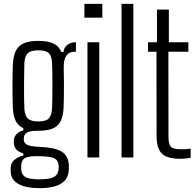

<svg xmlns="http://www.w3.org/2000/svg" viewBox="-20 -820 1020 1000"><path d="M186.5 160Q116 160 77 138.8Q38 117.5 36 76.5Q36 70 35.8 65Q35.5 60 35.5 55Q36 27 57.2 10.8Q78.5 -5.5 101.5 -9.5V-21Q73.5 -30 63.5 -42.8Q53.5 -55.5 52.5 -72.5Q52.5 -74 52 -79Q51.5 -84 52 -88.5Q53 -108 67.2 -122.5Q81.5 -137 101.5 -140V-152.5Q74 -165.5 61.5 -190.8Q49 -216 47 -258Q46 -280 45.5 -309.5Q45 -339 45 -371Q45 -403 45.5 -433Q46 -463 47 -486.5Q49.5 -530.5 63.2 -556.8Q77 -583 105.2 -595Q133.5 -607 179.5 -607Q229.5 -607 258 -593.5Q286.5 -580 299.5 -549.5H311Q313 -573 331 -586.5Q349 -600 375.5 -600V-550.5H366Q341.5 -550.5 326.8 -531.5Q312 -512.5 312 -474.5V-450.5Q312.5 -442.5 312.8 -418.8Q313 -395 313 -364.8Q313 -334.5 312.5 -305.5Q312 -276.5 311 -257.5Q309 -214 295.2 -187.8Q281.5 -161.5 253.5 -150.2Q225.5 -139 179 -139Q142 -139.5 123 -130.8Q104 -122 104 -99V-92.5Q104 -79.5 113.2 -71.5Q122.5 -63.5 141 -59.8Q159.5 -56 187.5 -55Q262 -52 298.8 -31.8Q335.5 -11.5 338.5 40Q338.5 46 338.5 52.5Q338.5 59 338.5 64.5Q336.5 100.5 316.5 121.5Q296.5 142.5 262.8 151.2Q229 160 186.5 160ZM184.5 114Q216.5 114 237.8 109.8Q259 105.5 271 94.2Q283 83 285 62Q286 56 286 51.2Q286 46.5 285 40.5Q283.5 21.5 272.8 11.5Q262 1.5 240.5 -2.2Q219 -6 184.5 -6.5Q142.5 -8 117.5 0Q92.5 8 90.5 42.5Q90 50.5 90 54Q90 57.5 90.5 63Q92 84.5 103.8 95.5Q115.5 106.5 136 110.2Q156.5 114 184.5 114ZM179.5 -187.5Q218 -187.5 233.2 -202.2Q248.5 -217 251 -254Q252 -272.5 252.5 -305.5Q253 -338.5 253 -375.5Q253 -412.5 252.5 -444.8Q252 -477 251 -494Q249 -529 234 -543.5Q219 -558 180 -558Q141.5 -558 125.2 -543.2Q109 -528.5 107 -491Q106.5 -476.5 106 -444.5Q105.5 -412.5 105.2 -374.8Q105 -337 105.5 -304Q106 -271 107 -253.5Q109.5 -217.5 125.2 -202.5Q141 -187.5 179.5 -187.5Z M419.5 -728V-800H513V-728ZM435.5 0V-600H497V0Z M613 0V-800H674.5V0Z M921 7Q850.5 7 823 -20Q795.5 -47 795.5 -113L795 -550.5H751V-600H797.5V-770H859.5V-600H961V-550.5H857L857.5 -106.5Q857.5 -69 869.8 -55.8Q882 -42.5 923 -42.5Q938.5 -42.5 948.8 -43.2Q959 -44 973 -45.5V2Q961 4 948.2 5.5Q935.5 7 921 7Z"/></svg>

Font: Big Shoulders Text Thin Light
Style: Regular
Weight: 300
Version: Version 2.002